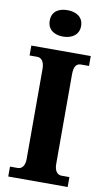

<svg xmlns="http://www.w3.org/2000/svg" viewBox="-102 -983 568 1031"><g transform="rotate(10 182.5 -467.5)"><path d="M180 -791C227 -791 266 -815 266 -863C266 -913 227 -935 180 -935C131 -935 95 -913 95 -863C95 -815 131 -791 180 -791ZM21 0H345V-54H302C281 -54 263 -71 263 -111V-600C263 -646 278 -660 302 -660H345V-714H21V-660H63C82 -660 102 -646 102 -600V-110C102 -68 82 -54 63 -54H21Z"/></g></svg>

Font: Noto Serif Condensed ExtraBold
Style: Regular
Weight: 800
Width: 3
Designer: Monotype Design Team
Foundry: Monotype Imaging Inc.
Version: Version 2.013